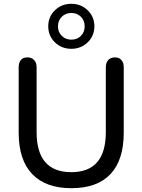

<svg xmlns="http://www.w3.org/2000/svg" viewBox="-20 -978 747 1007"><path d="M78 -282V-625Q78 -650 89.5 -663.5Q101 -677 124 -677Q146 -677 159 -663Q172 -649 172 -625V-285Q172 -75 354 -75Q535 -75 535 -285V-625Q535 -649 547.5 -663Q560 -677 583 -677Q605 -677 617 -663Q629 -649 629 -625V-282Q629 -139 559.5 -65Q490 9 354 9Q220 9 149 -65Q78 -139 78 -282ZM233 -840Q233 -890 268 -924Q303 -958 354 -958Q405 -958 440 -924Q475 -890 475 -840Q475 -790 440 -756Q405 -722 354 -722Q303 -722 268 -756Q233 -790 233 -840ZM424 -840Q424 -870 404.5 -890Q385 -910 354 -910Q324 -910 304 -890Q284 -870 284 -840Q284 -810 304 -790Q324 -770 354 -770Q385 -770 404.5 -790Q424 -810 424 -840Z"/></svg>

Font: SN Pro
Style: Regular
Weight: 400
Designer: Tobias Whetton
Foundry: Supernotes
Version: Version 1.003